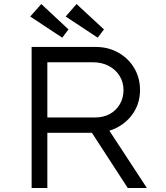

<svg xmlns="http://www.w3.org/2000/svg" viewBox="-20 -933 826 953"><path d="M137 0V-700H455Q517 -700 567 -672Q617 -644 646 -595.5Q675 -547 675 -486Q675 -426 645.5 -378Q616 -330 565 -302Q514 -274 452 -274H215V0ZM614 0 414 -308 491 -333 709 0ZM215 -350H452Q494 -350 525.5 -367.5Q557 -385 575 -416Q593 -447 593 -486Q593 -525 573.5 -556.5Q554 -588 519.5 -606Q485 -624 440 -624H215ZM465 -746 306 -851 360 -913 496 -787ZM289 -746 130 -851 185 -913 320 -787Z"/></svg>

Font: Lexend Exa Light
Style: Regular
Weight: 300
Designer: Bonnie Shaver-Troup, Thomas Jockin
Foundry: Lexend
Version: Version 1.007